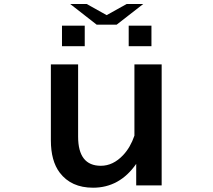

<svg xmlns="http://www.w3.org/2000/svg" viewBox="-20 -879 1040 936"><path d="M228 -564.9H360.8V-212.9Q360.8 -70.8 471.7 -70.8Q531.2 -70.8 580.1 -122.6Q615.7 -160.2 635.3 -217.8V-564.9H768.1V24.9H644V-80.1Q563 36.1 433.6 36.1Q326.7 36.1 271 -37.6Q228 -94.7 228 -194.8ZM451.2 -758.8 322.3 -859.4H402.8L500 -805.2L597.2 -859.4H678.2L548.8 -758.8ZM282.2 -753.9H393.1V-653.8H282.2ZM607.4 -753.9H718.3V-653.8H607.4Z"/></svg>

Font: BIZ UDGothic
Style: Bold
Weight: 700
Monospace: yes
Designer: TypeBank Co., Ltd.
Foundry: Morisawa Inc.
Version: Version 1.05